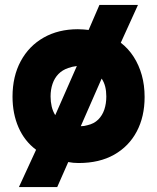

<svg xmlns="http://www.w3.org/2000/svg" viewBox="-20 -656 640 782"><path d="M57 106 127 -46Q80 -81 55.5 -137Q31 -193 31 -262Q31 -345 64.5 -407Q98 -469 158 -503Q218 -537 297 -537Q311 -537 321 -536Q331 -535 341 -534L385 -636H542L472 -482Q503 -458 524.5 -424.5Q546 -391 557.5 -350Q569 -309 569 -261Q569 -181 537 -120.5Q505 -60 445 -26Q385 8 300 8Q289 8 278.5 7Q268 6 258 4L213 106ZM205 -187 293 -387Q274 -385 258 -379Q234 -371 218 -354.5Q202 -338 194 -314.5Q186 -291 186 -263Q186 -242 190.5 -222.5Q195 -203 205 -187ZM336 -146Q363 -152 380 -169Q397 -186 405 -210Q413 -234 413 -263Q413 -285 408.5 -303Q404 -321 394 -336L309 -142Q316 -142 323 -143Q330 -144 336 -146Z"/></svg>

Font: Onest ExtraBold
Style: Regular
Weight: 800
Designer: Dmitri Voloshin, Andrey Kudryavtsev
Foundry: Dmitri Voloshin, Andrey Kudryavtsev
Version: Version 1.000;gftools[0.9.33]